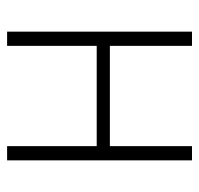

<svg xmlns="http://www.w3.org/2000/svg" viewBox="-30 -530 560 540"><g transform="rotate(90 250.0 -260.0)"><path d="M69 0V-520H109V-289H391V-520H431V0H391V-252H109V0Z"/></g></svg>

Font: Iosevka SS04 Extralight
Style: Regular
Weight: 200
Monospace: yes
Designer: Belleve Invis
Foundry: Belleve Invis
Version: Version 19.0.0; ttfautohint (v1.8.4)